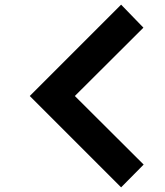

<svg xmlns="http://www.w3.org/2000/svg" viewBox="-20 -781 708 826"><path d="M501 -761 597 -662 302 -368 598 -73 501 25 108 -368Z"/></svg>

Font: SUIT ExtraBold
Style: Regular
Weight: 800
Designer: Sunn Youn; Korean Glyphs from Source Han Sans (Sandoll Communications; Soo-young Jang, Joo-yeon Kang)
Foundry: Sunn
Version: Version 1.008